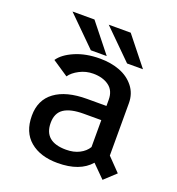

<svg xmlns="http://www.w3.org/2000/svg" viewBox="-126 -776 822 891"><g transform="rotate(20 285.0 -331.0)"><path d="M480 -533.5H401.5L260 -673.5H368.5ZM301 -533.5H222.5L81 -673.5H189.5ZM479 13 417 -49Q365 11 255.5 11Q170 11 119.5 -31.5Q69 -74 69 -155Q69 -233 125 -274.2Q181 -315.5 283.5 -315.5H379V-346Q379 -391 348.8 -413.2Q318.5 -435.5 271 -435.5Q235 -435.5 203.5 -419Q172 -402.5 157.5 -381L79 -433.5Q100.5 -466 153.5 -489Q206.5 -512 276.5 -512Q330.5 -512 374.2 -495.5Q418 -479 445.2 -444.8Q472.5 -410.5 472.5 -363V-104.5L535.5 -39.5ZM271.5 -60.5Q309.5 -60.5 337.2 -74.8Q365 -89 379 -112.5V-245.5H292Q227.5 -245.5 195 -223.8Q162.5 -202 162.5 -153.5Q162.5 -60.5 271.5 -60.5Z"/></g></svg>

Font: League Mono Narrow
Style: Regular
Weight: 400
Width: 3
Designer: Tyler Finck
Foundry: The League of Moveable Type / Tyler Finck
Version: Version 2.210